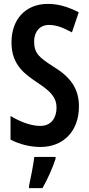

<svg xmlns="http://www.w3.org/2000/svg" viewBox="-20 -744 459 985"><path d="M385 -198C385 -292 339 -351 251 -404C182 -449 155 -470 155 -531C155 -581 184 -616 231 -616C266 -616 299 -605 349 -578L384 -681C327 -710 277 -724 228 -724C109 -725 38 -642 39 -525C39 -405 116 -359 172 -320C235 -278 270 -248 270 -191C270 -141 244 -98 187 -98C139 -98 84 -119 34 -149V-28C82 -2 139 10 188 10C303 10 385 -69 385 -198ZM265 71V61H156C151 103 137 173 129 209V221H198C223 177 249 120 265 71Z"/></svg>

Font: Noto Sans Sinhala UI ExtraCondensed SemiBold
Style: Regular
Weight: 600
Width: 2
Designer: Jelle Bosma - Monotype Design Team
Foundry: Monotype Imaging Inc.
Version: Version 2.006